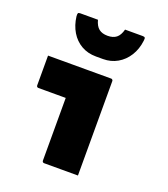

<svg xmlns="http://www.w3.org/2000/svg" viewBox="-147 -922 895 1025"><g transform="rotate(20 300.0 -409.0)"><path d="M213 -11Q213 -28 213 -64Q213 -100 213 -144.5Q213 -189 213 -233Q213 -277 213 -313Q213 -349 213 -367H193Q172 -367 156 -367Q140 -367 125 -367Q110 -367 94.5 -367Q79 -367 58 -367Q53 -367 50 -370Q47 -373 47 -378Q47 -421 47 -462.5Q47 -504 47 -547Q85 -547 120.5 -547Q156 -547 191 -547Q226 -547 260.5 -547Q295 -547 330.5 -547Q366 -547 405 -547Q409 -547 411 -545.5Q413 -544 414.5 -542Q416 -540 416 -535Q416 -494 416 -436.5Q416 -379 416 -317Q416 -255 416 -198Q416 -141 416 -99Q416 -82 416 -65.5Q416 -49 416 -33Q416 -17 416 0Q368 0 320 0Q272 0 224 0Q219 0 216 -3Q213 -6 213 -11ZM309 -755Q340 -755 358.5 -769.5Q377 -784 386 -818Q411 -818 436 -818Q461 -818 486 -818Q496 -818 499 -814Q502 -810 500 -796Q494 -747 470.5 -709.5Q447 -672 410.5 -651Q374 -630 329 -630H289Q242 -630 205.5 -651Q169 -672 146.5 -709.5Q124 -747 118 -796Q117 -810 119.5 -814Q122 -818 132 -818Q157 -818 182 -818Q207 -818 232 -818Q241 -784 259.5 -769.5Q278 -755 309 -755Z"/></g></svg>

Font: Recursive Monospace Black
Style: Regular
Weight: 900
Version: Version 1.047